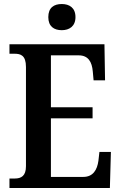

<svg xmlns="http://www.w3.org/2000/svg" viewBox="-20 -934 601 954"><path d="M287 -784C324 -784 355 -803 355 -849C355 -896 324 -914 287 -914C248 -914 220 -896 220 -849C220 -803 248 -784 287 -784ZM27 0H526L531 -179H474L469 -135C463 -91 443 -55 394 -55H233V-346H440V-401H233V-659H371C419 -659 437 -626 441 -579L445 -535H502L499 -714H27V-667H52C83 -667 109 -659 109 -601V-108C109 -60 86 -47 53 -47H27Z"/></svg>

Font: Noto Serif Bengali Condensed
Style: Regular
Weight: 400
Width: 3
Designer: Juan Bruce, Universal Thirst, Indian Type Foundry and the Monotype Design Team.
Foundry: Monotype Imaging Inc.
Version: Version 2.003